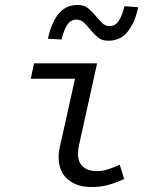

<svg xmlns="http://www.w3.org/2000/svg" viewBox="-20 -741 640 773"><path d="M347 12Q289 12 252.5 -19Q216 -50 216 -110Q216 -133 224 -163L282 -424H104L117 -486H371L298 -156Q296 -147 295 -139.5Q294 -132 294 -124Q294 -86 315 -69Q336 -52 369 -52Q392 -52 414 -59Q436 -66 462 -78L480 -20Q449 -6 418 3Q387 12 347 12ZM416 -577Q390 -577 374 -590.5Q358 -604 345.5 -619.5Q333 -635 319.5 -648.5Q306 -662 287 -662Q264 -662 250 -640Q236 -618 228 -582L173 -585Q185 -645 214 -683Q243 -721 293 -721Q319 -721 335 -707.5Q351 -694 364 -678.5Q377 -663 390 -649.5Q403 -636 422 -636Q445 -636 459 -658.5Q473 -681 481 -716L536 -712Q525 -654 495.5 -615.5Q466 -577 416 -577Z"/></svg>

Font: Source Code Pro
Style: Italic
Weight: 400
Italic angle: -11°
Monospace: yes
Designer: Paul D. Hunt, Teo Tuominen
Foundry: Adobe Systems Incorporated
Version: Version 1.050;PS 1.000;hotconv 16.6.51;makeotf.lib2.5.65220